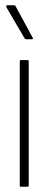

<svg xmlns="http://www.w3.org/2000/svg" viewBox="-20 -709 184 729"><path d="M59 0Q55 0 55 -5V-476Q55 -481 59 -481H84Q89 -481 89 -476V-5Q89 0 84 0ZM80 -560Q75 -560 73 -564L4 -682Q3 -685 4 -687Q5 -689 7 -689H33Q38 -689 40 -684L104 -566Q106 -563 105 -561.5Q104 -560 101 -560Z"/></svg>

Font: Sofia Sans Extra Condensed ExtraLight
Style: Regular
Weight: 250
Designer: Botio Nikoltchev, Ani Petrova
Foundry: lettersoup
Version: Version 4.101